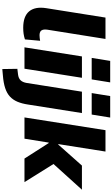

<svg xmlns="http://www.w3.org/2000/svg" viewBox="326 -1112 979 1671"><g transform="rotate(90 815.5 -276.5)"><path d="M222 11Q122 11 79 -40.5Q36 -92 51 -189L133 -705H319L238 -197Q235 -175 239 -160.5Q243 -146 254.5 -138.5Q266 -131 285 -131Q298 -131 310 -132.5Q322 -134 335 -136L323 -4Q298 4 274.5 7.5Q251 11 222 11Z M484 -585 510 -746H697L671 -585ZM392 0 471 -500H657L578 0Z M790 -585 816 -746H1003L977 -585ZM581 193 579 62 628 56Q661 52 678.5 34Q696 16 702 -19L778 -500H964L890 -32Q882 22 865.5 61Q849 100 820.5 126.5Q792 153 746.5 168Q701 183 635 188Z M1002 0 1113 -705H1299L1234 -294H1238L1421 -500H1631L1386 -229V-287L1565 0H1360L1225 -211H1221L1187 0Z"/></g></svg>

Font: Nunito Sans 9pt Black
Style: Italic
Weight: 900
Italic angle: -9°
Version: Version 3.101;gftools[0.9.27]